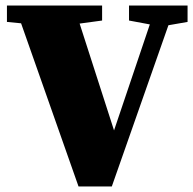

<svg xmlns="http://www.w3.org/2000/svg" viewBox="-20 -672 696 692"><path d="M445 -598V-652H656V-593L587 -581L383 0H263L56 -588L5 -593V-652H348V-598L267 -587L391 -202L520 -584Z"/></svg>

Font: Source Serif 4 Black
Style: Regular
Weight: 900
Designer: Frank Grießhammer
Foundry: Adobe
Version: Version 4.005;hotconv 1.1.0;makeotfexe 2.6.0